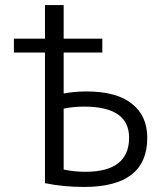

<svg xmlns="http://www.w3.org/2000/svg" viewBox="-20 -730 643 760"><path d="M232 -300V-59Q272 -50 318 -50Q491 -50 491 -185Q491 -308 313 -308Q270 -308 232 -300ZM232 -360Q275 -368 323 -368Q441 -368 502 -319.5Q563 -271 563 -185Q563 10 313 10Q230 10 158 -5V-522H35V-577H158V-710H232V-577H385V-522H232Z"/></svg>

Font: M PLUS 1p
Style: Regular
Weight: 400
Version: Version 1.062